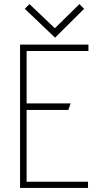

<svg xmlns="http://www.w3.org/2000/svg" viewBox="-20 -918 505 938"><path d="M410 0V-30H110V-381H314L325 -413H110V-669H412V-700H78V0ZM391 -875 368 -898 248 -780 124 -898 101 -875 249 -734Z"/></svg>

Font: Advent Pro
Style: ExtraLight
Weight: 250
Designer: Andreas Kalpakidis
Foundry: Andreas Kalpakidis
Version: Version 2.002 2007